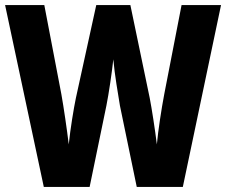

<svg xmlns="http://www.w3.org/2000/svg" viewBox="-23 -734 888 754"><path d="M845 -714H690L622 -364C611 -306 598 -222 593 -167C586 -224 573 -308 565 -349L489 -714H355L275 -349C267 -311 253 -227 247 -167C240 -225 227 -314 218 -364L151 -714H-3L149 0H329L395 -320C404 -365 417 -452 422 -501C427 -442 441 -362 448 -319L514 0H695Z"/></svg>

Font: Noto Sans Malayalam Condensed ExtraBold
Style: Regular
Weight: 800
Width: 3
Designer: Jelle Bosma - Monotype Design Team
Foundry: Monotype Imaging Inc.
Version: Version 2.104